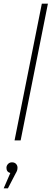

<svg xmlns="http://www.w3.org/2000/svg" viewBox="-20 -762 295 1042"><path d="M59 0 207 -742H240L92 0ZM0 260 36 177Q15 171 15 149Q15 137 23.5 128Q32 119 45 119Q59 119 67 127.5Q75 136 75 148Q75 157 72.5 164Q70 171 64 181L23 260Z"/></svg>

Font: Montserrat ExtraLight
Style: Italic
Weight: 200
Italic angle: -11.3°
Designer: Julieta Ulanovsky
Foundry: Julieta Ulanovsky
Version: Version 9.000; ttfautohint (v1.8.4.7-5d5b)